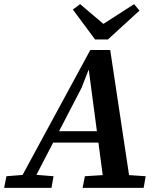

<svg xmlns="http://www.w3.org/2000/svg" viewBox="-52 -905 767 925"><path d="M-32 0 -21 -56 79 -64H107L206 -56L196 0ZM23 0 383 -664H479L579 0H451L375 -574H377L341 -482L91 0ZM187 -218 197 -273H474L472 -218ZM346 0 357 -56 483 -64H532L650 -56L640 0ZM334 -885 472 -768H412L594 -885L620 -854L468 -715H406L299 -859Z"/></svg>

Font: Source Serif 4 SemiBold
Style: Italic
Weight: 600
Italic angle: -12°
Designer: Frank Grießhammer
Foundry: Adobe Systems Incorporated
Version: Version 4.004;hotconv 1.0.116;makeotfexe 2.5.65601